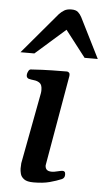

<svg xmlns="http://www.w3.org/2000/svg" viewBox="-54 -793 465 835"><g transform="rotate(5 178.0 -375.0)"><path d="M124.5 6.3Q96.2 6.3 83.3 -3.2Q70.3 -12.7 66.9 -25.9Q63.5 -39.1 63.5 -49.3Q63.5 -63.5 64.5 -72.3L123 -383.3Q123.5 -387.2 123.8 -390.6Q124 -394 124 -397Q124 -419.4 113.5 -427.2Q103 -435.1 88.9 -436.5Q74.7 -438 64 -440.9Q59.1 -443.4 56.6 -447.3Q54.2 -451.2 55.2 -460.4Q56.2 -466.3 60.1 -473.9Q64 -481.4 69.8 -481.9Q121.6 -485.4 163.8 -486.1Q206.1 -486.8 228 -486.8Q231.9 -486.8 236.6 -482.9Q241.2 -479 239.7 -467.3L170.9 -72.3Q170.9 -60.1 177.5 -53.5Q184.1 -46.9 199.7 -46.9Q210 -46.9 224.9 -50.8Q239.7 -54.7 247.1 -54.7Q252 -54.7 255.4 -51.5Q258.8 -48.3 258.8 -38.6Q258.8 -24.9 247.1 -19Q224.1 -9.3 195.1 -1.5Q166 6.3 124.5 6.3ZM19 -552.7 170.9 -732.4Q180.7 -742.7 192.6 -750Q204.6 -757.3 223.6 -757.3Q243.2 -757.3 252.7 -748.8Q262.2 -740.2 268.6 -728L356.4 -552.7H298.8L210 -667.5L79.6 -552.7Z"/></g></svg>

Font: Gelasio Medium
Style: Italic
Weight: 500
Italic angle: -8.5°
Designer: Eben Sorkin
Foundry: Eben Sorkin
Version: Version 1.008